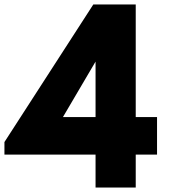

<svg xmlns="http://www.w3.org/2000/svg" viewBox="-24 -845 765 865"><path d="M406.5 0V-148.5H-4V-205L396.5 -825H587.5V-317.5H683.5V-148.5H587.5V0ZM259.5 -317.5H406.5V-567.5Z"/></svg>

Font: Spartan Thin ExtraBold
Style: Regular
Weight: 800
Version: Version 1.004